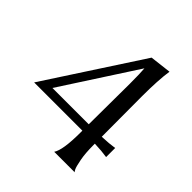

<svg xmlns="http://www.w3.org/2000/svg" viewBox="-193 -861 1002 1002"><g transform="rotate(45 308.0 -360.5)"><path d="M490 -721Q479 -649 479 -528L480 -231Q534 -233 571 -239V-172Q534 -178 480 -180V-169Q480 -110 488 -68Q496 -26 502.5 -13Q509 0 512 0H360Q386 -38 386 -169V-182H30L372 -707ZM118 -229H386L388 -529Q388 -606 385 -641Z"/></g></svg>

Font: Coconat
Style: Regular
Weight: 400
Designer: Sara Lavazza
Foundry: Collletttivo
Version: Version 1.000;Glyphs 3.2 (3217)